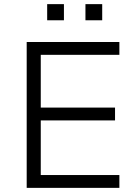

<svg xmlns="http://www.w3.org/2000/svg" viewBox="-20 -908 672 928"><path d="M109 0V-705H557V-643H177V-388H536V-326H177V-62H557V0ZM393 -810V-888H474V-810ZM208 -810V-888H289V-810Z"/></svg>

Font: Nunito Sans 8pt Light
Style: Regular
Weight: 300
Version: Version 3.101;gftools[0.9.27]